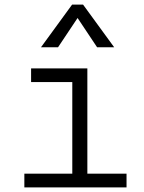

<svg xmlns="http://www.w3.org/2000/svg" viewBox="-20 -815 626 835"><path d="M85.9 0H530.3V-59.6H359.9V-517.6H115.2V-458H294.4V-59.6H85.9ZM158.2 -609.4H232.4L317.4 -736.8L402.3 -609.4H476.6L341.3 -794.9H293.5Z"/></svg>

Font: Cascadia Mono Light
Style: Regular
Weight: 300
Monospace: yes
Designer: Aaron Bell
Foundry: Saja Typeworks
Version: Version 2404.023